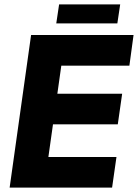

<svg xmlns="http://www.w3.org/2000/svg" viewBox="-20 -857 630 877"><path d="M24 0H492L512 -140H201L222 -289H518L538 -429H242L260 -557H571L590 -697H122ZM237 -750H516L529 -837H250Z"/></svg>

Font: HK Grotesk Black
Style: Italic
Weight: 900
Italic angle: -16°
Designer: Alfredo Marco Pradil
Foundry: Hanken Design Co.
Version: Version 3.001;FEAKit 1.0